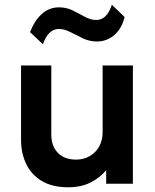

<svg xmlns="http://www.w3.org/2000/svg" viewBox="-20 -777 656 812"><path d="M268 15Q200.5 15 156.2 -12Q112 -39 90.5 -84.2Q69 -129.5 69 -185.5V-500H197V-207.5Q197 -159.5 224.5 -130.8Q252 -102 302 -102Q334 -102 359.5 -116.8Q385 -131.5 399.5 -157.5Q414 -183.5 414 -218V-500H542V0H429V-57Q401.5 -24.5 362.2 -4.8Q323 15 268 15ZM161.5 -590 107 -641Q126 -690.5 157.2 -718.2Q188.5 -746 229.5 -746Q261 -746 287.8 -732.8Q314.5 -719.5 339 -706Q363.5 -692.5 387.5 -692.5Q410 -692.5 426.5 -709Q443 -725.5 453 -757L507 -705Q494.5 -655 462.8 -628.2Q431 -601.5 390 -601.5Q358.5 -601.5 330.8 -614.8Q303 -628 277.8 -641.2Q252.5 -654.5 229 -654.5Q206.5 -654.5 189.8 -638.5Q173 -622.5 161.5 -590Z"/></svg>

Font: Geologica EX Med
Style: Regular
Weight: 500
Designer: Sindre Bremnes, Frode Helland
Foundry: Monokrom Skriftforlag AS
Version: Version 1.010;gftools[0.9.28]